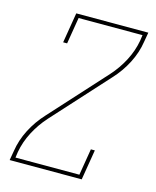

<svg xmlns="http://www.w3.org/2000/svg" viewBox="-111 -812 722 888"><g transform="rotate(15 250.0 -367.5)"><path d="M21 0 29 -46Q37 -99 63 -149.5Q89 -200 128 -242L367 -505Q403 -545 427.5 -592Q452 -639 461 -689L465 -717H159L138 -590H119L143 -735H488L480 -689Q472 -636 446 -585.5Q420 -535 381 -493L142 -230Q106 -190 81.5 -143Q57 -96 48 -46L44 -18H350L371 -145H390L366 0Z"/></g></svg>

Font: Iosevka Curly Slab ThObl
Style: Regular
Weight: 100
Italic angle: -9°
Monospace: yes
Designer: Belleve Invis
Foundry: Belleve Invis
Version: Version 11.0.0; ttfautohint (v1.8.3)